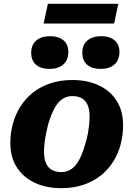

<svg xmlns="http://www.w3.org/2000/svg" viewBox="-20 -969 698 1003"><path d="M426 -219Q434 -244 438.5 -268.5Q443 -293 445.5 -317Q448 -341 448 -362Q448 -395 438.5 -418.5Q429 -442 409.5 -454.5Q390 -467 357 -467Q332 -467 312 -455.5Q292 -444 277 -423Q262 -402 251 -375Q240 -348 231 -318Q225 -293 220 -268.5Q215 -244 212.5 -220.5Q210 -197 210 -175Q210 -142 219.5 -118.5Q229 -95 249 -82.5Q269 -70 301 -70Q326 -70 346 -81.5Q366 -93 381 -114Q396 -135 407 -162Q418 -189 426 -219ZM34 -222Q34 -273 47 -321.5Q60 -370 86 -411.5Q112 -453 150.5 -484Q189 -515 241 -533Q293 -551 358 -551Q438 -551 497.5 -522.5Q557 -494 590 -441.5Q623 -389 623 -315Q623 -264 610.5 -215.5Q598 -167 572 -125.5Q546 -84 507.5 -53Q469 -22 417 -4Q365 14 300 14Q221 14 161 -14.5Q101 -43 67.5 -95.5Q34 -148 34 -222ZM238 -609Q284 -609 310.5 -632Q337 -655 337 -697Q337 -737 311.5 -758.5Q286 -780 242 -780Q196 -780 169.5 -757.5Q143 -735 143 -693Q143 -652 168.5 -630.5Q194 -609 238 -609ZM505 -609Q551 -609 577.5 -632Q604 -655 604 -697Q604 -737 578.5 -758.5Q553 -780 509 -780Q463 -780 436.5 -757.5Q410 -735 410 -693Q410 -652 435.5 -630.5Q461 -609 505 -609ZM230 -949H598L576 -846H208Z"/></svg>

Font: Roboto Serif
Style: Bold Italic
Weight: 700
Italic angle: -10°
Designer: Greg Gazdowicz
Foundry: Commercial Type
Version: Version 1.008